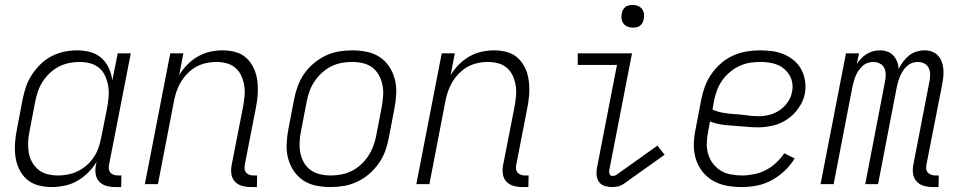

<svg xmlns="http://www.w3.org/2000/svg" viewBox="-20 -746 3890 778"><path d="M188 12Q160 12 133.5 4.5Q107 -3 88 -20Q69 -37 57.5 -61Q46 -85 42.5 -112Q39 -139 41 -167.5Q43 -196 49 -225L72 -345Q77 -370 85.5 -395Q94 -420 109.5 -443.5Q125 -467 145 -486.5Q165 -506 189.5 -518.5Q214 -531 240 -536.5Q266 -542 292 -542Q320 -542 346 -535Q372 -528 391 -511Q410 -494 421 -470Q432 -446 435 -420L457 -530H510L422 -79Q420 -70 421 -61.5Q422 -53 427 -47Q432 -41 440 -38Q448 -35 457 -35H472L471 12H447Q428 12 410.5 7Q393 2 381.5 -10.5Q370 -23 367.5 -41.5Q365 -60 369 -79L371 -90Q357 -66 336.5 -46Q316 -26 292 -12.5Q268 1 241 6.5Q214 12 188 12ZM216 -35Q236 -35 256 -39Q276 -43 295.5 -52.5Q315 -62 332 -77Q349 -92 361 -110.5Q373 -129 379.5 -148.5Q386 -168 390 -188L414 -308Q418 -331 420 -353.5Q422 -376 418.5 -397Q415 -418 406.5 -437.5Q398 -457 382 -470.5Q366 -484 345 -489.5Q324 -495 301 -495Q281 -495 259.5 -490.5Q238 -486 218.5 -476Q199 -466 182 -450Q165 -434 153 -415.5Q141 -397 134 -376.5Q127 -356 123 -336L100 -216Q95 -193 94 -171Q93 -149 96.5 -128Q100 -107 110 -89Q120 -71 136 -58Q152 -45 173 -40Q194 -35 216 -35Z M997 12Q978 12 960.5 7Q943 2 931.5 -10.5Q920 -23 917.5 -41.5Q915 -60 919 -79L965 -314Q969 -336 971 -358Q973 -380 969.5 -400.5Q966 -421 957.5 -439.5Q949 -458 934 -471Q919 -484 898.5 -489.5Q878 -495 856 -495Q836 -495 815.5 -490.5Q795 -486 777 -476.5Q759 -467 743 -451.5Q727 -436 715.5 -418Q704 -400 697 -380.5Q690 -361 686 -342L620 0H567L670 -530H723L706 -441Q719 -464 739 -484Q759 -504 782.5 -517.5Q806 -531 832 -536.5Q858 -542 882 -542Q911 -542 936.5 -534.5Q962 -527 980.5 -509Q999 -491 1009.5 -467Q1020 -443 1023 -416Q1026 -389 1024 -361Q1022 -333 1016 -305L972 -79Q970 -70 971 -61.5Q972 -53 977 -47Q982 -41 990 -38Q998 -35 1007 -35H1022L1021 12Z M1319 12Q1289 12 1260 6Q1231 0 1208 -15.5Q1185 -31 1169.5 -54.5Q1154 -78 1147 -106Q1140 -134 1141.5 -164Q1143 -194 1149 -225L1172 -345Q1177 -371 1186.5 -397Q1196 -423 1212.5 -447Q1229 -471 1252 -490Q1275 -509 1300.5 -521Q1326 -533 1353 -537.5Q1380 -542 1407 -542Q1437 -542 1466.5 -536Q1496 -530 1519 -514.5Q1542 -499 1557.5 -475.5Q1573 -452 1580 -424Q1587 -396 1585.5 -366Q1584 -336 1578 -305L1555 -185Q1550 -159 1540.5 -133Q1531 -107 1514 -83Q1497 -59 1474.5 -40Q1452 -21 1426 -9Q1400 3 1373 7.5Q1346 12 1319 12ZM1321 -35Q1342 -35 1363 -39Q1384 -43 1404.5 -53Q1425 -63 1442 -78.5Q1459 -94 1471.5 -113Q1484 -132 1492 -153Q1500 -174 1504 -194L1527 -314Q1531 -337 1532.5 -359.5Q1534 -382 1529.5 -403Q1525 -424 1515 -442Q1505 -460 1488.5 -472.5Q1472 -485 1450.5 -490Q1429 -495 1406 -495Q1385 -495 1363.5 -491Q1342 -487 1322 -477Q1302 -467 1285 -451.5Q1268 -436 1255 -417Q1242 -398 1234.5 -377Q1227 -356 1223 -336L1200 -216Q1195 -193 1194 -170.5Q1193 -148 1197 -127Q1201 -106 1211 -88Q1221 -70 1238 -57.5Q1255 -45 1276.5 -40Q1298 -35 1321 -35Z M2097 12Q2078 12 2060.5 7Q2043 2 2031.5 -10.5Q2020 -23 2017.5 -41.5Q2015 -60 2019 -79L2065 -314Q2069 -336 2071 -358Q2073 -380 2069.5 -400.5Q2066 -421 2057.5 -439.5Q2049 -458 2034 -471Q2019 -484 1998.5 -489.5Q1978 -495 1956 -495Q1936 -495 1915.5 -490.5Q1895 -486 1877 -476.5Q1859 -467 1843 -451.5Q1827 -436 1815.5 -418Q1804 -400 1797 -380.5Q1790 -361 1786 -342L1720 0H1667L1770 -530H1823L1806 -441Q1819 -464 1839 -484Q1859 -504 1882.5 -517.5Q1906 -531 1932 -536.5Q1958 -542 1982 -542Q2011 -542 2036.5 -534.5Q2062 -527 2080.5 -509Q2099 -491 2109.5 -467Q2120 -443 2123 -416Q2126 -389 2124 -361Q2122 -333 2116 -305L2072 -79Q2070 -70 2071 -61.5Q2072 -53 2077 -47Q2082 -41 2090 -38Q2098 -35 2107 -35H2122L2121 12Z M2461 12Q2445 12 2430.5 7.5Q2416 3 2407.5 -8.5Q2399 -20 2397.5 -35.5Q2396 -51 2399 -66L2480 -483H2321V-530H2541L2449 -57Q2447 -49 2450 -41Q2453 -33 2461 -33Q2465 -33 2469.5 -34Q2474 -35 2477 -37L2644 -156L2673 -119L2506 0Q2495 7 2483.5 9.5Q2472 12 2461 12ZM2544 -634Q2533 -634 2523 -638Q2513 -642 2506.5 -650.5Q2500 -659 2498.5 -670Q2497 -681 2500 -693Q2501 -700 2505 -707Q2509 -714 2515 -718.5Q2521 -723 2529 -724.5Q2537 -726 2544 -726Q2555 -726 2565 -722Q2575 -718 2581.5 -709.5Q2588 -701 2589.5 -690Q2591 -679 2588 -667Q2587 -660 2583 -653Q2579 -646 2573 -641.5Q2567 -637 2559 -635.5Q2551 -634 2544 -634Z M2986 12Q2954 12 2924.5 6.5Q2895 1 2869.5 -13.5Q2844 -28 2826 -51Q2808 -74 2799.5 -102Q2791 -130 2791.5 -161.5Q2792 -193 2799 -225L2822 -345Q2827 -371 2837 -397.5Q2847 -424 2864 -448Q2881 -472 2903.5 -491Q2926 -510 2952 -521.5Q2978 -533 3005.5 -537.5Q3033 -542 3059 -542Q3086 -542 3111 -538.5Q3136 -535 3158.5 -525Q3181 -515 3199 -499.5Q3217 -484 3228 -462.5Q3239 -441 3242.5 -416Q3246 -391 3241 -365Q3235 -335 3215.5 -307.5Q3196 -280 3169 -262Q3142 -244 3111.5 -237Q3081 -230 3052 -230Q3027 -230 3002.5 -232.5Q2978 -235 2952.5 -236.5Q2927 -238 2903 -241.5Q2879 -245 2857 -254L2850 -216Q2845 -192 2844 -168.5Q2843 -145 2849 -123.5Q2855 -102 2868 -84.5Q2881 -67 2899 -55.5Q2917 -44 2940 -39.5Q2963 -35 2987 -35Q3010 -35 3035 -40Q3060 -45 3082.5 -56.5Q3105 -68 3124.5 -86Q3144 -104 3158 -125L3200 -104Q3184 -77 3159.5 -54Q3135 -31 3106.5 -15.5Q3078 0 3047 6Q3016 12 2986 12ZM3054 -275Q3075 -275 3097 -280.5Q3119 -286 3138.5 -299Q3158 -312 3171.5 -331.5Q3185 -351 3189 -372Q3193 -391 3190.5 -408.5Q3188 -426 3179.5 -440.5Q3171 -455 3158.5 -466Q3146 -477 3130 -483.5Q3114 -490 3096 -492.5Q3078 -495 3060 -495Q3039 -495 3017.5 -491.5Q2996 -488 2975 -478Q2954 -468 2936 -452.5Q2918 -437 2905 -418Q2892 -399 2884.5 -378Q2877 -357 2873 -336L2867 -302Q2887 -293 2910.5 -289Q2934 -285 2958.5 -283.5Q2983 -282 3006.5 -278.5Q3030 -275 3054 -275Z M3759 12Q3741 12 3723.5 7Q3706 2 3694.5 -10.5Q3683 -23 3680 -41.5Q3677 -60 3681 -79L3746 -415Q3749 -429 3749 -443.5Q3749 -458 3743.5 -470Q3738 -482 3726 -488.5Q3714 -495 3699 -495Q3688 -495 3676.5 -491Q3665 -487 3655.5 -478.5Q3646 -470 3639.5 -460Q3633 -450 3628 -439Q3623 -428 3620 -417Q3617 -406 3614 -394L3538 0H3486L3566 -415Q3569 -429 3569 -443.5Q3569 -458 3563.5 -470Q3558 -482 3545.5 -488.5Q3533 -495 3519 -495Q3507 -495 3495.5 -491Q3484 -487 3475 -478.5Q3466 -470 3459 -460Q3452 -450 3447.5 -439Q3443 -428 3440 -417Q3437 -406 3434 -394L3358 0H3305L3408 -530H3461L3452 -487Q3460 -499 3470 -509.5Q3480 -520 3492.5 -527.5Q3505 -535 3518.5 -538.5Q3532 -542 3545 -542Q3561 -542 3575.5 -537Q3590 -532 3600 -521Q3610 -510 3615.5 -496Q3621 -482 3621 -466Q3629 -482 3639.5 -496Q3650 -510 3663.5 -521Q3677 -532 3693.5 -537Q3710 -542 3726 -542Q3742 -542 3756 -537Q3770 -532 3780 -521.5Q3790 -511 3795.5 -497Q3801 -483 3802.5 -467.5Q3804 -452 3802.5 -436.5Q3801 -421 3798 -405L3734 -79Q3732 -70 3733 -61.5Q3734 -53 3739.5 -47Q3745 -41 3753 -38Q3761 -35 3769 -35H3784L3783 12Z"/></svg>

Font: Lode Dark
Style: Italic
Weight: 400
Italic angle: -11°
Monospace: yes
Designer: Belleve Invis
Foundry: Belleve Invis
Version: Version 29.2.0; ttfautohint (v1.8.3)